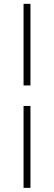

<svg xmlns="http://www.w3.org/2000/svg" viewBox="-20 -730 274 974"><path d="M134.5 -296.5H99.5V-710.5H134.5ZM134.5 223H99.5V-192.5H134.5Z"/></svg>

Font: Anek Gujarati ExtraLight
Style: Regular
Weight: 250
Version: Version 1.003